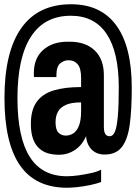

<svg xmlns="http://www.w3.org/2000/svg" viewBox="-20 -717 640 902"><path d="M295 165Q147 165 74 60Q1 -45 1 -257Q1 -473 80 -585Q159 -697 314 -697Q454 -697 526.5 -597.5Q599 -498 599 -305Q599 -201 589.5 -131.5Q580 -62 552.5 -26.5Q525 9 472 9Q434 9 411 -14Q388 -37 384 -77Q366 -35 332 -12.5Q298 10 257 10Q230 10 206.5 3.5Q183 -3 164.5 -19.5Q146 -36 135.5 -64Q125 -92 125 -135Q125 -200 152 -238Q179 -276 231.5 -292Q284 -308 361 -308V-351Q361 -396 345 -415Q329 -434 302 -434Q280 -434 262.5 -419Q245 -404 245 -363V-355H140Q139 -358 139 -363.5Q139 -369 139 -373Q139 -444 183 -482.5Q227 -521 297 -521H307Q383 -521 425.5 -479.5Q468 -438 468 -364V-123Q468 -97 475 -87Q482 -77 495 -77Q511 -77 520 -98.5Q529 -120 533.5 -170.5Q538 -221 538 -306Q538 -472 481 -557.5Q424 -643 313 -643Q189 -643 125.5 -545Q62 -447 62 -256Q62 -72 119.5 19.5Q177 111 295 111Q320 111 351 106.5Q382 102 410.5 95.5Q439 89 455 80V138Q434 146 405.5 152Q377 158 347.5 161.5Q318 165 295 165ZM289 -80Q308 -80 324.5 -90.5Q341 -101 351 -126.5Q361 -152 361 -195V-236Q316 -236 290 -224.5Q264 -213 252.5 -192.5Q241 -172 241 -143Q241 -107 255 -93.5Q269 -80 289 -80Z"/></svg>

Font: Chivo Mono SemiBold
Style: Regular
Weight: 600
Monospace: yes
Designer: Hector Gatti
Foundry: Omnibus-Type
Version: Version 1.008